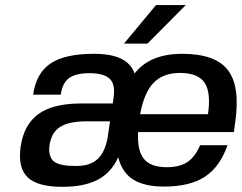

<svg xmlns="http://www.w3.org/2000/svg" viewBox="-20 -720 945 750"><path d="M893.6 -204.1H519.5Q515.6 -132.3 542 -99.6Q568.4 -66.9 631.3 -66.9Q681.6 -66.9 711.7 -86.7Q741.7 -106.4 761.7 -152.8H868.7Q839.4 -68.4 780.5 -29.8Q721.7 8.8 620.6 8.8Q543.5 8.8 499.8 -19Q456.1 -46.9 441.9 -106Q415.5 -46.4 362.5 -18.3Q309.6 9.8 223.6 9.8Q127 9.8 88.1 -27.3Q49.3 -64.5 60.5 -146Q72.8 -232.9 129.9 -274.4Q187 -315.9 298.3 -315.9H420.4L423.8 -339.8Q431.2 -392.1 407.7 -413.1Q384.3 -434.1 330.1 -434.1Q275.4 -434.1 249.5 -414.8Q223.6 -395.5 217.3 -350.1H109.4Q121.1 -434.1 177.2 -471.9Q233.4 -509.8 346.7 -509.8Q413.1 -509.8 452.1 -491.2Q491.2 -472.7 505.9 -433.1Q565.4 -509.8 691.9 -509.8Q820.8 -509.8 869.9 -446.5Q918.9 -383.3 898.9 -243.2ZM409.7 -246.1H318.4Q248.5 -246.1 214.4 -223.9Q180.2 -201.7 173.3 -151.9Q170.4 -129.9 175 -114.5Q179.7 -99.1 188.5 -91.1Q197.3 -83 213.6 -78.4Q230 -73.7 244.1 -72.8Q258.3 -71.8 279.3 -71.8Q335 -71.8 364 -101.3Q393.1 -130.9 401.9 -191.9ZM683.1 -435.1Q617.2 -435.1 580.1 -396.7Q543 -358.4 527.3 -273.9H792.5Q804.7 -359.9 778.8 -397.5Q752.9 -435.1 683.1 -435.1ZM464.4 -549.8 589.4 -700.2H705.6L556.2 -549.8Z"/></svg>

Font: Fivo Sans Med
Style: Regular
Weight: 450
Designer: Alexander Slobzheninov
Foundry: Alexander Slobzheninov
Version: 1.0